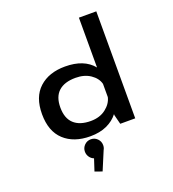

<svg xmlns="http://www.w3.org/2000/svg" viewBox="-183 -939 1217 1349"><g transform="rotate(-20 425.0 -264.0)"><path d="M353 -511Q495 -511 563 -427.5V-800H693V0H581L563 -71V-79Q531 -37 478.5 -13Q426 11 355 11Q232 11 159.8 -55.8Q87.5 -122.5 87.5 -251Q87.5 -379 159.8 -445Q232 -511 353 -511ZM394.5 -89Q461.5 -89 506.8 -123.8Q552 -158.5 563 -206V-305Q551.5 -349.5 506.5 -380.2Q461.5 -411 395.5 -411Q312.5 -411 268.5 -371.2Q224.5 -331.5 224.5 -251Q224.5 -170.5 268.2 -129.8Q312 -89 394.5 -89ZM417 99.5Q417 119 408 134L350 272.5L296 253.5L325 165Q305 157.5 292.8 139.5Q280.5 121.5 280.5 99.5Q280.5 71.5 300.5 51.5Q320.5 31.5 349 31.5Q377.5 31.5 397.2 51.5Q417 71.5 417 99.5Z"/></g></svg>

Font: League Mono Wide Medium
Style: Regular
Weight: 500
Width: 8
Designer: Tyler Finck
Foundry: The League of Moveable Type / Tyler Finck
Version: Version 2.210